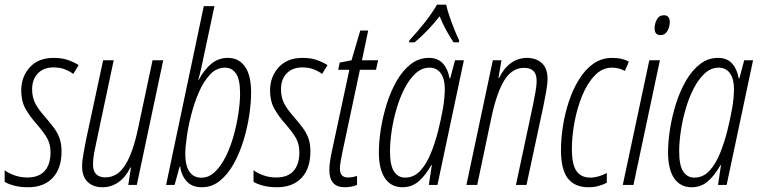

<svg xmlns="http://www.w3.org/2000/svg" viewBox="-34 -786 3228 816"><path d="M85.4 9.8Q51.8 9.8 25.6 2.7Q-0.5 -4.4 -14.2 -13.2V-62.5Q1.5 -50.3 27.3 -41Q53.2 -31.7 82 -31.7Q131.3 -31.7 156 -59.6Q180.7 -87.4 180.7 -138.7Q180.7 -172.9 166.7 -198Q152.8 -223.1 120.1 -260.7Q92.3 -292 74.2 -324.2Q56.2 -356.4 56.2 -401.4Q56.2 -459.5 92.5 -499.8Q128.9 -540 193.8 -540Q230 -540 256.1 -530.5Q282.2 -521 300.3 -509.3L277.3 -471.7Q262.7 -482.9 241.9 -491.2Q221.2 -499.5 193.4 -499.5Q151.4 -499.5 127 -474.1Q102.5 -448.7 102.5 -406.7Q102.5 -374.5 114.7 -349.1Q127 -323.7 154.8 -292.5Q178.7 -264.6 195.1 -242.7Q211.4 -220.7 219.5 -197.5Q227.5 -174.3 227.5 -142.6Q227.5 -69.8 189.9 -30Q152.3 9.8 85.4 9.8Z M402.3 9.8Q361.8 9.8 338.4 -12.9Q314.9 -35.6 314.9 -79.6Q314.9 -101.1 320.6 -132.3Q326.2 -163.6 331.5 -190.9L404.3 -529.8H449.2L377 -189Q371.1 -162.6 366.2 -136.2Q361.3 -109.9 361.3 -86.9Q361.3 -32.2 414.1 -32.2Q465.8 -32.2 498.8 -85.4Q531.7 -138.7 553.2 -242.2L614.3 -529.8H659.7L547.4 0H511.2L522.5 -74.2H520Q501 -34.2 470.2 -12.2Q439.5 9.8 402.3 9.8Z M823.7 9.8Q782.2 9.8 759.3 -15.6Q736.3 -41 731.9 -78.1H729.5L708 0H671.9L832 -759.8H877.4L821.8 -499Q817.9 -481.9 814.9 -470Q812 -458 808.6 -446.3H810.5Q832 -487.3 862.8 -513.7Q893.6 -540 934.1 -540Q981.4 -540 1007.3 -502.9Q1033.2 -465.8 1033.2 -392.1Q1033.2 -350.1 1025.4 -297.1Q1017.6 -244.1 1001.2 -190.2Q984.9 -136.2 960 -91.1Q935.1 -45.9 901.1 -18.1Q867.2 9.8 823.7 9.8ZM821.8 -30.8Q854 -30.8 880.1 -56.2Q906.2 -81.5 926.3 -122.3Q946.3 -163.1 959.5 -211.2Q972.7 -259.3 979.5 -305.9Q986.3 -352.5 986.3 -388.7Q986.3 -448.7 969 -473.6Q951.7 -498.5 921.9 -498.5Q886.2 -498.5 858.6 -469.2Q831.1 -439.9 811.3 -394.3Q791.5 -348.6 778.6 -297.6Q765.6 -246.6 759.5 -201.9Q753.4 -157.2 753.4 -131.8Q753.4 -83 770.8 -56.9Q788.1 -30.8 821.8 -30.8Z M1143.1 9.8Q1109.4 9.8 1083.3 2.7Q1057.1 -4.4 1043.5 -13.2V-62.5Q1059.1 -50.3 1085 -41Q1110.8 -31.7 1139.6 -31.7Q1189 -31.7 1213.6 -59.6Q1238.3 -87.4 1238.3 -138.7Q1238.3 -172.9 1224.4 -198Q1210.4 -223.1 1177.7 -260.7Q1149.9 -292 1131.8 -324.2Q1113.8 -356.4 1113.8 -401.4Q1113.8 -459.5 1150.1 -499.8Q1186.5 -540 1251.5 -540Q1287.6 -540 1313.7 -530.5Q1339.8 -521 1357.9 -509.3L1335 -471.7Q1320.3 -482.9 1299.6 -491.2Q1278.8 -499.5 1251 -499.5Q1209 -499.5 1184.6 -474.1Q1160.2 -448.7 1160.2 -406.7Q1160.2 -374.5 1172.4 -349.1Q1184.6 -323.7 1212.4 -292.5Q1236.3 -264.6 1252.7 -242.7Q1269 -220.7 1277.1 -197.5Q1285.2 -174.3 1285.2 -142.6Q1285.2 -69.8 1247.6 -30Q1210 9.8 1143.1 9.8Z M1431.2 9.8Q1365.7 9.8 1365.7 -63.5Q1365.7 -94.2 1376.5 -143.1L1450.7 -489.3H1403.3L1409.7 -520L1460 -529.8L1497.1 -656.2H1530.8L1504.4 -529.8H1572.8L1564 -489.3H1495.6L1421.4 -140.1Q1417 -117.7 1413.8 -99.9Q1410.6 -82 1410.6 -69.8Q1410.6 -31.7 1444.3 -31.7Q1464.8 -31.7 1483.4 -38.6V0Q1459 9.8 1431.2 9.8Z M1676.3 9.8Q1628.4 9.8 1602.3 -28.3Q1576.2 -66.4 1576.2 -138.7Q1576.2 -184.6 1584.7 -238.5Q1593.3 -292.5 1610.1 -345.7Q1627 -398.9 1652.3 -442.9Q1677.7 -486.8 1711.9 -513.4Q1746.1 -540 1788.6 -540Q1827.1 -540 1848.6 -515.9Q1870.1 -491.7 1876.5 -453.1H1879.4L1899.9 -529.8H1937.5L1825.2 0H1788.6L1801.3 -84.5H1799.3Q1774.4 -40.5 1745.4 -15.4Q1716.3 9.8 1676.3 9.8ZM1687.5 -31.2Q1725.1 -31.2 1751.7 -59.8Q1778.3 -88.4 1796.9 -134Q1815.4 -179.7 1828.1 -230Q1840.3 -278.8 1848.4 -324.5Q1856.4 -370.1 1856.4 -409.2Q1856.4 -450.2 1839.4 -474.4Q1822.3 -498.5 1791 -498.5Q1759.3 -498.5 1732.9 -474.6Q1706.5 -450.7 1686 -411.4Q1665.5 -372.1 1651.6 -324.7Q1637.7 -277.3 1630.6 -229.7Q1623.5 -182.1 1623.5 -142.1Q1623.5 -83.5 1640.6 -57.4Q1657.7 -31.2 1687.5 -31.2ZM1704.1 -606 1706.1 -614.7Q1736.3 -646.5 1769 -687.7Q1801.8 -729 1823.2 -766.1H1862.3Q1866.2 -746.6 1876.2 -717Q1886.2 -687.5 1897.7 -659.2Q1909.2 -630.9 1917.5 -614.7L1916.5 -606H1893.6Q1879.4 -627.4 1863 -656.5Q1846.7 -685.5 1834.5 -716.8Q1811.5 -687.5 1784.2 -658.7Q1756.8 -629.9 1728 -606Z M1948.2 0 2060.5 -529.8H2097.2L2084.5 -454.1H2086.9Q2106 -494.6 2136.7 -517.3Q2167.5 -540 2205.6 -540Q2244.1 -540 2268.6 -518.1Q2293 -496.1 2293 -451.2Q2293 -428.7 2287.1 -396.2Q2281.2 -363.8 2275.4 -335L2203.6 0H2158.7L2230.5 -336.4Q2235.8 -364.3 2241.2 -392.3Q2246.6 -420.4 2246.6 -443.8Q2246.6 -497.6 2193.4 -497.6Q2141.6 -497.6 2109.1 -444.3Q2076.7 -391.1 2054.7 -287.6L1994.1 0Z M2466.8 9.8Q2408.7 9.8 2379.4 -27.8Q2350.1 -65.4 2350.1 -148.9Q2350.1 -195.8 2358.4 -249.3Q2366.7 -302.7 2383.5 -354Q2400.4 -405.3 2426.3 -447.5Q2452.1 -489.7 2487.3 -514.9Q2522.5 -540 2567.9 -540Q2610.8 -540 2638.7 -523.9L2621.6 -484.4Q2596.7 -498.5 2567.4 -498.5Q2525.4 -498.5 2493.7 -465.3Q2461.9 -432.1 2440.2 -379.2Q2418.5 -326.2 2407.5 -266.1Q2396.5 -206.1 2396.5 -152.8Q2396.5 -86.9 2416 -59.1Q2435.5 -31.2 2474.6 -31.2Q2492.2 -31.2 2510 -36.4Q2527.8 -41.5 2544.9 -50.8V-9.3Q2530.3 -1.5 2510.3 4.2Q2490.2 9.8 2466.8 9.8Z M2773.4 -636.7Q2748 -636.7 2748 -666Q2748 -685.1 2757.6 -703.1Q2767.1 -721.2 2787.6 -721.2Q2812.5 -721.2 2812.5 -691.9Q2812.5 -672.4 2802.5 -654.5Q2792.5 -636.7 2773.4 -636.7ZM2612.8 0 2725.6 -529.8H2770.5L2658.2 0Z M2905.3 9.8Q2857.4 9.8 2831.3 -28.3Q2805.2 -66.4 2805.2 -138.7Q2805.2 -184.6 2813.7 -238.5Q2822.3 -292.5 2839.1 -345.7Q2856 -398.9 2881.3 -442.9Q2906.7 -486.8 2940.9 -513.4Q2975.1 -540 3017.6 -540Q3056.2 -540 3077.6 -515.9Q3099.1 -491.7 3105.5 -453.1H3108.4L3128.9 -529.8H3166.5L3054.2 0H3017.6L3030.3 -84.5H3028.3Q3003.4 -40.5 2974.4 -15.4Q2945.3 9.8 2905.3 9.8ZM2916.5 -31.2Q2954.1 -31.2 2980.7 -59.8Q3007.3 -88.4 3025.9 -134Q3044.4 -179.7 3057.1 -230Q3069.3 -278.8 3077.4 -324.5Q3085.4 -370.1 3085.4 -409.2Q3085.4 -450.2 3068.4 -474.4Q3051.3 -498.5 3020 -498.5Q2988.3 -498.5 2961.9 -474.6Q2935.5 -450.7 2915 -411.4Q2894.5 -372.1 2880.6 -324.7Q2866.7 -277.3 2859.6 -229.7Q2852.5 -182.1 2852.5 -142.1Q2852.5 -83.5 2869.6 -57.4Q2886.7 -31.2 2916.5 -31.2Z"/></svg>

Font: Open Sans Condensed Light
Style: Italic
Weight: 300
Width: 3
Italic angle: -12°
Designer: Monotype Design Team
Foundry: Monotype Imaging Inc.
Version: Version 3.000; ttfautohint (v1.8.4)